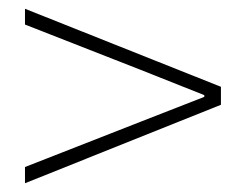

<svg xmlns="http://www.w3.org/2000/svg" viewBox="-20 -584 561 438"><path d="M37 -166V-203L300 -306L446 -363V-367L300 -425L37 -528V-564L484 -386V-345Z"/></svg>

Font: Noto Sans TC Thin
Style: Regular
Weight: 100
Designer: Ryoko NISHIZUKA 西塚涼子 (kana, bopomofo & ideographs); Paul D. Hunt (Latin, Greek & Cyrillic); Sandoll Communications 산돌커뮤니
Foundry: Adobe
Version: Version 2.004-H2;hotconv 1.0.118;makeotfexe 2.5.65603